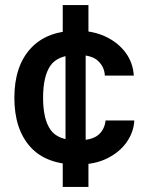

<svg xmlns="http://www.w3.org/2000/svg" viewBox="-20 -643 559 762"><path d="M229 -623H331V-503L320 -496V-16L331 -10V99H229V-12L240 -19V-496L229 -503ZM288 10Q163 10 100 -60.5Q37 -131 37 -255Q37 -380 101.5 -450.5Q166 -521 286 -521Q350 -521 399.5 -497.5Q449 -474 478.5 -434Q508 -394 511 -343H396Q395 -376 370 -400.5Q345 -425 287 -425Q210 -425 180.5 -383Q151 -341 151 -255Q151 -170 180.5 -128Q210 -86 287 -86Q344 -86 369.5 -107Q395 -128 399 -165H513Q511 -120 483.5 -80Q456 -40 406.5 -15Q357 10 288 10Z"/></svg>

Font: Asta Sans
Style: Bold
Weight: 700
Designer: 42dot
Version: Version 1.000